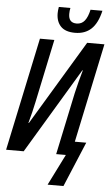

<svg xmlns="http://www.w3.org/2000/svg" viewBox="-70 -967 697 1207"><g transform="rotate(5 278.0 -363.5)"><path d="M366 -770Q305 -770 276 -800.5Q247 -831 247 -883Q247 -891 248 -902Q249 -913 251 -923H324Q322 -915 321 -905Q320 -895 320 -885Q320 -829 371 -829Q403 -829 422 -853Q441 -877 451 -923H526Q508 -844 468.5 -807Q429 -770 366 -770ZM278 196 376 0H315L398 -393Q407 -431 416.5 -468.5Q426 -506 436 -539H433L110 0H-1L150 -714H241L157 -315Q151 -287 142.5 -251Q134 -215 124 -180H127L448 -714H557L425 -88H497L378 196Z"/></g></svg>

Font: Noto Sans ExtraCondensed Medium
Style: Italic
Weight: 500
Width: 2
Italic angle: -12°
Designer: Monotype Design Team
Foundry: Monotype Imaging Inc.
Version: Version 2.013; ttfautohint (v1.8.4.7-5d5b)